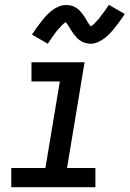

<svg xmlns="http://www.w3.org/2000/svg" viewBox="-20 -779 540 799"><path d="M377 0H27V-80H169L229 -440H111V-520H332L259 -80H377ZM179 -597 113 -635Q124 -652 135 -667Q146 -682 155.5 -694Q165 -706 174.5 -716Q184 -726 197 -736Q210 -746 225 -752Q240 -758 255 -758Q260 -758 265 -757.5Q270 -757 275 -756Q280 -755 284 -753.5Q288 -752 292 -749.5Q296 -747 300 -744.5Q304 -742 307.5 -739Q311 -736 313.5 -732.5Q316 -729 319.5 -725.5Q323 -722 325.5 -718Q328 -714 330.5 -710.5Q333 -707 335.5 -703.5Q338 -700 339.5 -696.5Q341 -693 344.5 -687.5Q348 -682 350.5 -678.5Q353 -675 356 -671.5Q359 -668 359 -667H355L359 -670Q363 -672 366 -674.5Q369 -677 372 -680Q375 -683 376.5 -685Q378 -687 380 -689Q382 -691 384 -693Q386 -695 388.5 -697.5Q391 -700 392.5 -702.5Q394 -705 396.5 -708Q399 -711 401 -714Q403 -717 406 -720.5Q409 -724 411.5 -727.5Q414 -731 416.5 -734.5Q419 -738 421.5 -742Q424 -746 427.5 -750.5Q431 -755 433 -759L499 -721Q488 -703 477 -688.5Q466 -674 456.5 -662Q447 -650 437.5 -640Q428 -630 415 -620Q402 -610 387 -603.5Q372 -597 357 -597Q352 -597 347 -598Q342 -599 337 -600Q332 -601 328 -602.5Q324 -604 320 -606.5Q316 -609 312 -611.5Q308 -614 304.5 -617Q301 -620 298.5 -623.5Q296 -627 292.5 -630.5Q289 -634 286.5 -637.5Q284 -641 281.5 -645Q279 -649 276.5 -652.5Q274 -656 272 -659.5Q270 -663 267 -668Q264 -673 261 -677Q258 -681 255.5 -684.5Q253 -688 253 -689H257Q257 -688 253 -686Q249 -684 246 -681.5Q243 -679 240 -676Q237 -673 235 -671Q233 -669 231.5 -667Q230 -665 228 -663Q226 -661 223.5 -658.5Q221 -656 219 -653.5Q217 -651 214.5 -648Q212 -645 210 -642Q208 -639 205.5 -635.5Q203 -632 200.5 -628.5Q198 -625 195.5 -621.5Q193 -618 190.5 -614Q188 -610 184.5 -605.5Q181 -601 179 -597Z"/></svg>

Font: Iosevka Medium Oblique
Style: Regular
Weight: 500
Italic angle: -9°
Monospace: yes
Designer: Belleve Invis
Foundry: Belleve Invis
Version: Version 32.5.0; ttfautohint (v1.8.4)